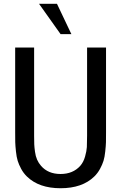

<svg xmlns="http://www.w3.org/2000/svg" viewBox="-20 -976 640 1014"><path d="M356.9 -795.9H299.8L186 -956.1H280.8ZM540 -277.8Q540 -243.2 539.6 -225.1Q539.1 -207 535.9 -176.5Q532.7 -146 526.6 -126.5Q520.5 -106.9 508.3 -84.2Q496.1 -61.5 478 -43.9Q414.6 18.1 299.8 18.1Q185.5 18.1 122.1 -43.9Q104 -61.5 91.8 -84.2Q79.6 -106.9 73.5 -126.5Q67.4 -146 64.2 -176.5Q61 -207 60.5 -225.1Q60.1 -243.2 60.1 -277.8V-725.1H160.2V-258.8Q160.2 -229.5 160.9 -213.9Q161.6 -198.2 164.8 -174.6Q168 -150.9 175.8 -133.1Q183.6 -115.2 196.8 -100.1Q233.9 -57.1 299.8 -57.1Q365.2 -57.1 403.8 -100.1Q420.9 -119.6 429.2 -148.9Q437.5 -178.2 438.7 -199.2Q439.9 -220.2 439.9 -258.8V-725.1H540Z"/></svg>

Font: Aurulent Sans Mono
Style: Regular
Weight: 400
Monospace: yes
Version: Version 2007.05.04